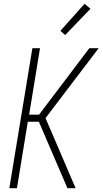

<svg xmlns="http://www.w3.org/2000/svg" viewBox="-20 -988 540 1008"><path d="M29 0 150 -735H190L133 -386H185L449 -735H498L219 -368L377 0H334L184 -349H126L69 0ZM322 -804 297 -826 424 -968 455 -942Z"/></svg>

Font: Iosevka Term Curly Extralight
Style: Italic
Weight: 200
Italic angle: -9°
Designer: Belleve Invis
Foundry: Belleve Invis
Version: Version 32.3.0